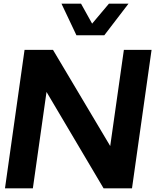

<svg xmlns="http://www.w3.org/2000/svg" viewBox="-20 -1020 848 1040"><path d="M394 -829 313 -1000H419L479 -892L570 -1000H676L545 -829ZM801 -750 695 0H541L232 -522L158 0H7L113 -750H267L577 -229L651 -750Z"/></svg>

Font: Oakes Grotesk Bold
Style: Italic
Weight: 700
Italic angle: -8°
Designer: Samuel Oakes
Foundry: Samuel Oakes
Version: Version 1.000;PS 001.000;hotconv 1.0.88;makeotf.lib2.5.64775